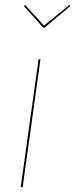

<svg xmlns="http://www.w3.org/2000/svg" viewBox="-20 -758 305 778"><path d="M261.2 -737.8 265.1 -733.4 160.6 -646H155.3L76.7 -733.4L82 -737.8L158.2 -654.3ZM144 -517.6 71.8 0H64L136.2 -517.6Z"/></svg>

Font: Fira Sans Compressed Eight
Style: Italic
Weight: 100
Width: 3
Italic angle: -8°
Designer: Carrois Corporate & Edenspiekermann AG
Foundry: Carrois Corporate GbR & Edenspiekermann AG
Version: Version 4.203;PS 004.203;hotconv 1.0.88;makeotf.lib2.5.64775